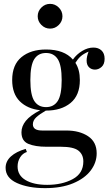

<svg xmlns="http://www.w3.org/2000/svg" viewBox="-20 -785 568 993"><path d="M428 -472Q428 -492 438 -518Q412 -507 397 -493.5Q382 -480 370 -460Q393 -425 393 -371Q393 -292 345 -252.5Q297 -213 218 -213H217Q184 -194 167 -178Q150 -162 150 -142Q150 -110 198 -110H323Q391 -110 435.5 -80.5Q480 -51 480 8Q480 56 449 97Q418 138 358 163Q298 188 213 188Q126 188 67.5 161.5Q9 135 9 83Q9 49 36.5 24Q64 -1 113 -15L119 1Q97 8 84 29Q71 50 71 76Q71 122 112.5 146.5Q154 171 224 171Q301 171 356 141.5Q411 112 411 50Q411 14 385.5 -6Q360 -26 295 -26H221Q162 -26 126.5 -41Q91 -56 91 -101Q91 -132 113.5 -160Q136 -188 188 -215Q122 -222 82.5 -261Q43 -300 43 -371Q43 -450 91 -489.5Q139 -529 218 -529Q312 -529 357 -477Q376 -504 405 -521.5Q434 -539 463 -539Q489 -539 505 -524Q521 -509 521 -481Q521 -453 505.5 -439Q490 -425 471 -425Q453 -425 440.5 -437Q428 -449 428 -472ZM299 -371Q299 -448 278.5 -479.5Q258 -511 218 -511Q178 -511 157.5 -479.5Q137 -448 137 -371Q137 -294 157.5 -262.5Q178 -231 218 -231Q258 -231 278.5 -262.5Q299 -294 299 -371ZM303 -701Q303 -675 284 -656Q265 -637 239 -637Q213 -637 194 -656Q175 -675 175 -701Q175 -727 194 -746Q213 -765 239 -765Q265 -765 284 -746Q303 -727 303 -701Z"/></svg>

Font: Myanmar April Display
Style: Regular
Weight: 400
Designer: Khon Soe Zaw Thu
Foundry: Myanmar OS
Version: Version 2.50 April 12, 2019